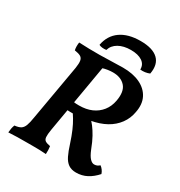

<svg xmlns="http://www.w3.org/2000/svg" viewBox="-202 -1010 1081 1156"><g transform="rotate(30 338.5 -431.5)"><path d="M426 -680Q497 -680 546 -656.5Q595 -633 617 -590Q639 -547 627 -487Q619 -440 591.5 -402.5Q564 -365 520 -340.5Q476 -316 414 -305L313 -290Q297 -290 283 -290Q269 -290 258 -291L266 -353Q279 -351 289.5 -350.5Q300 -350 310 -350Q360 -350 397.5 -366.5Q435 -383 459.5 -414Q484 -445 492 -488Q505 -558 475 -591.5Q445 -625 389 -625Q372 -625 352 -622Q332 -619 315 -613L326 -647L239 -140Q233 -104 234.5 -86.5Q236 -69 247.5 -62Q259 -55 282 -51Q284 -38 284.5 -24.5Q285 -11 284 3Q258 1 239 0.5Q220 0 201.5 0Q183 0 157 0Q116 0 85 0.5Q54 1 23 3Q24 -12 26.5 -25Q29 -38 34 -51Q62 -54 76.5 -63Q91 -72 99 -93Q107 -114 113 -153L180 -537Q185 -569 182 -587Q179 -605 165 -613Q151 -621 123 -625Q120 -638 120 -651.5Q120 -665 122 -679Q159 -677 192.5 -676.5Q226 -676 265 -676Q300 -676 345.5 -678Q391 -680 426 -680ZM400 -328Q422 -307 438.5 -285.5Q455 -264 472 -233.5Q489 -203 507 -156Q522 -119 537 -103.5Q552 -88 566 -88Q577 -88 585.5 -91.5Q594 -95 603 -103Q613 -96 621.5 -84.5Q630 -73 634 -60Q605 -27 571 -9Q537 9 496 9Q464 9 443 -5.5Q422 -20 407.5 -49.5Q393 -79 379 -124Q364 -170 349.5 -203.5Q335 -237 318.5 -264.5Q302 -292 282 -319ZM439 -872Q523 -872 561 -836Q599 -800 586 -731Q572 -725 555 -722.5Q538 -720 522 -722Q523 -757 494.5 -776.5Q466 -796 415 -796Q365 -796 330.5 -776.5Q296 -757 286 -722Q271 -720 257.5 -721.5Q244 -723 235 -728Q248 -798 300.5 -835Q353 -872 439 -872Z"/></g></svg>

Font: Vollkorn SemiBold
Style: Italic
Weight: 600
Italic angle: -11°
Designer: Friedrich Althausen
Foundry: Friedrich Althausen
Version: Version 5.000